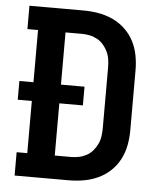

<svg xmlns="http://www.w3.org/2000/svg" viewBox="-53 -781 705 828"><g transform="rotate(5 300.0 -367.5)"><path d="M41 0V-101H87V-327H26V-408H87V-634H41V-735H276Q308 -735 340 -729.5Q372 -724 401.5 -710.5Q431 -697 455 -674.5Q479 -652 494 -623Q509 -594 515 -562Q521 -530 521 -498V-237Q521 -205 515 -173Q509 -141 494 -112Q479 -83 455 -60.5Q431 -38 401.5 -24.5Q372 -11 340 -5.5Q308 0 276 0ZM206 -101H276Q294 -101 311 -104.5Q328 -108 343.5 -116.5Q359 -125 370.5 -138.5Q382 -152 389.5 -168Q397 -184 399.5 -201.5Q402 -219 402 -237V-498Q402 -516 399.5 -533.5Q397 -551 389.5 -567Q382 -583 370.5 -596.5Q359 -610 343.5 -618.5Q328 -627 311 -630.5Q294 -634 276 -634H206V-408H308V-327H206Z"/></g></svg>

Font: Iosevka Plex Etoile
Style: Bold
Weight: 700
Designer: Belleve Invis
Foundry: Belleve Invis
Version: Version 25.1.1; ttfautohint (v1.8.4)